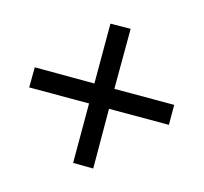

<svg xmlns="http://www.w3.org/2000/svg" viewBox="-92 -644 684 644"><g transform="rotate(-30 250.0 -322.0)"><path d="M249 -273 103 -126 54 -176 200 -322 53 -469 103 -518 249 -371 396 -518 446 -469 298 -322 445 -175 396 -126Z"/></g></svg>

Font: Noto Sans Gurmukhi UI SemiCondensed
Style: Regular
Weight: 400
Width: 4
Designer: Jelle Bosma - Monotype Design Team
Foundry: Monotype Imaging Inc.
Version: Version 2.004; ttfautohint (v1.8.4.7-5d5b)